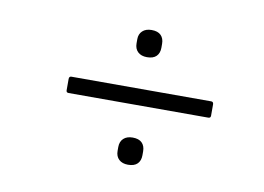

<svg xmlns="http://www.w3.org/2000/svg" viewBox="-49 -544 670 487"><g transform="rotate(10 286.0 -300.5)"><path d="M126 -280Q120 -280 120 -286V-315Q120 -322 126 -322H486Q492 -322 492 -315V-286Q492 -280 486 -280ZM306 -127Q291 -127 282.5 -135Q274 -143 274 -157V-167Q274 -181 282.5 -189Q291 -197 306 -197Q322 -197 330 -189Q338 -181 338 -167V-157Q338 -143 330 -135Q322 -127 306 -127ZM306 -404Q291 -404 282.5 -412Q274 -420 274 -434V-445Q274 -458 282.5 -466Q291 -474 306 -474Q322 -474 330 -466Q338 -458 338 -444V-434Q338 -420 330 -412Q322 -404 306 -404Z"/></g></svg>

Font: Sofia Sans Semi Condensed Light
Style: Italic
Weight: 300
Italic angle: -9°
Version: Version 4.100